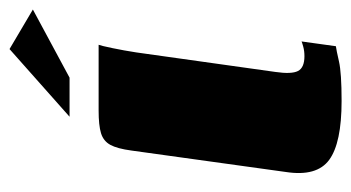

<svg xmlns="http://www.w3.org/2000/svg" viewBox="-187 -545 737 403"><g transform="rotate(-90 181.5 -343.5)"><path d="M171 5Q83 5 47.5 -21Q12 -47 22 -112L67 -436Q71 -466 79 -480.5Q87 -495 103.5 -500Q120 -505 151 -505H289Q287 -500 282 -476Q277 -452 273 -426L232 -134Q227 -100 234 -86.5Q241 -73 265 -73Q276 -73 285 -75.5Q294 -78 296 -79L286 -7Q278 -6 254 -0.5Q230 5 171 5ZM138 -566 280 -692 363 -643 220 -566Z"/></g></svg>

Font: Genos Black
Style: Italic
Weight: 900
Italic angle: -8°
Version: Version 1.010